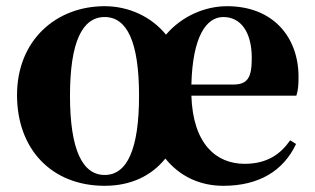

<svg xmlns="http://www.w3.org/2000/svg" viewBox="-20 -583 1018 620"><path d="M598 -310C602 -465 646 -528 701 -528C756 -528 793 -482 793 -395C793 -333 780 -310 733 -310ZM318 -18C246 -18 206 -100 206 -274C206 -448 246 -528 318 -528C390 -528 429 -448 429 -274C429 -100 390 -18 318 -18ZM917 -130C886 -85 842 -54 770 -54C678 -54 603 -118 598 -274H937C943 -293 944 -310 944 -335C944 -462 863 -563 713 -563C641 -563 566 -530 516 -471C469 -529 396 -563 318 -563C161 -563 35 -453 35 -276C35 -101 147 17 318 17C401 17 468 -14 514 -71C560 -14 625 17 701 17C816 17 895 -31 936 -118Z"/></svg>

Font: Noto Serif TC Black
Style: Regular
Weight: 900
Version: Version 1.001;PS 1.001;hotconv 16.6.54;makeotf.lib2.5.65590